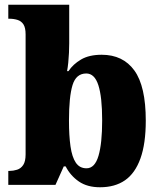

<svg xmlns="http://www.w3.org/2000/svg" viewBox="-20 -780 674 810"><path d="M402 10Q348 10 312.5 -14.5Q277 -39 257 -78H249L214 0H15V-59H21Q36 -59 52 -64Q68 -69 78 -84Q88 -99 88 -129V-635Q88 -663 79 -677Q70 -691 54 -696Q38 -701 19 -701H15V-760H272V-597Q272 -579 271 -557.5Q270 -536 268 -516Q266 -496 263 -480H269Q288 -509 322 -529Q356 -549 409 -549Q499 -549 547 -482.5Q595 -416 595 -271Q595 -174 572.5 -111.5Q550 -49 507.5 -19.5Q465 10 402 10ZM345 -70Q380 -70 395.5 -122.5Q411 -175 411 -272Q411 -371 395 -420.5Q379 -470 344 -470Q301 -470 286 -421Q271 -372 271 -271Q271 -207 277.5 -162Q284 -117 300 -93.5Q316 -70 345 -70Z"/></svg>

Font: Noto Serif Khmer SemiCondensed Black
Style: Regular
Weight: 900
Width: 4
Designer: Danh Hong and the Monotype Design Team
Foundry: Monotype Imaging Inc.
Version: Version 2.004